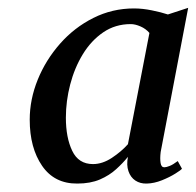

<svg xmlns="http://www.w3.org/2000/svg" viewBox="-20 -820 488 478"><path d="M380 -441.5Q378 -425 379.8 -414.2Q381.5 -403.5 389 -403.5Q394 -403.5 402.2 -406.8Q410.5 -410 422.5 -419L433 -400Q430.5 -396.5 416.5 -387.8Q402.5 -379 383.2 -371.2Q364 -363.5 345.5 -363Q329 -362.5 317 -370.5Q305 -378.5 299.8 -393.8Q294.5 -409 298.5 -429.5Q286 -414 269.2 -398.8Q252.5 -383.5 228.8 -373.2Q205 -363 172.5 -363Q115.5 -362.5 84.8 -407.2Q54 -452 54 -522Q54 -572.5 74 -621.8Q94 -671 129.5 -711.2Q165 -751.5 212.2 -775.2Q259.5 -799 313.5 -799Q335 -799 358.2 -794.2Q381.5 -789.5 398 -784L448.5 -800.5ZM352 -738Q343 -748.5 329.8 -754.2Q316.5 -760 305.5 -760Q267 -760 237 -739.5Q207 -719 186.2 -685Q165.5 -651 154.8 -609.8Q144 -568.5 144 -527Q144 -477.5 159.8 -444.5Q175.5 -411.5 211.5 -411.5Q235 -411.5 258.5 -427Q282 -442.5 298.5 -461Z"/></svg>

Font: Merriweather 48pt
Style: Italic
Weight: 400
Italic angle: -7.8°
Version: Version 2.101